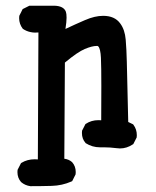

<svg xmlns="http://www.w3.org/2000/svg" viewBox="-20 -511 540 666"><path d="M340.8 0H326.7Q299.8 0 276.9 -14.6L276.4 -15.6Q264.2 -29.3 264.2 -49.8Q264.2 -52.7 264.6 -57.6L276.4 -80.6L277.8 -81.5Q296.9 -94.2 321.3 -94.2Q326.2 -94.2 331.1 -93.8Q331.5 -147.5 331.5 -212.9Q331.5 -278.3 330.1 -310.3Q328.6 -342.3 320.8 -350.1Q319.3 -351.6 317.9 -351.6Q316.4 -351.6 314.9 -351.6Q299.3 -351.6 274.2 -341.1Q249 -330.6 205.1 -293.9L203.1 39.6Q218.8 41.5 230 51.3Q242.7 65.4 242.7 85.9Q242.7 88.9 242.2 93.8L230.5 117.2L227.5 118.7Q195.3 132.8 159.2 133.8Q123 134.8 85.9 134.8H85.4Q66.9 132.3 53.2 120.6Q40.5 106.4 40.5 85.9Q40.5 83 41 78.1L52.7 55.2L54.7 53.7Q74.7 41.5 100.6 41.5Q106 41.5 111.3 42L113.3 -398.4Q108.4 -397.9 101.1 -397.9Q93.8 -397.9 85 -399.9Q71.3 -402.8 59.1 -411.1Q46.4 -427.7 46.4 -448.2Q46.4 -451.7 46.9 -456.1L58.6 -479.5L82 -491.2H168H168.5Q201.2 -490.2 208.5 -470.2Q210.9 -463.9 210.9 -449.5Q210.9 -435.1 207 -410.6Q241.2 -426.8 275.1 -441.4Q309.1 -456.1 337.9 -456.1Q377.9 -456.1 397 -429.7Q413.1 -408.2 416 -373.8Q418.9 -339.4 419.9 -296.4L424.8 -87.9L441.9 -79.6L442.9 -78.1Q454.6 -62.5 454.6 -42Q454.6 -39.1 454.1 -34.2L442.4 -11.2L440.9 -10.3Q419.9 3.9 396 3.9Q390.1 3.9 383.8 2.9Q361.3 0 340.8 0Z"/></svg>

Font: Bakudai
Style: Bold
Weight: 700
Version: Version 1.48